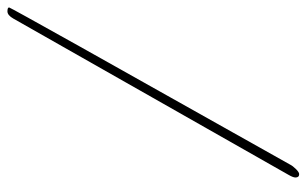

<svg xmlns="http://www.w3.org/2000/svg" viewBox="-174 -536 824 516"><g transform="rotate(-90 238.0 -278.0)"><path d="M54 89Q50 97 41.5 105.5Q33 114 28 114Q19 114 19 104Q19 98 25.5 86.5Q32 75 234.5 -281.5Q437 -638 446 -654Q455 -670 465.5 -670Q476 -670 476 -665.5Q476 -661 54 89Z"/></g></svg>

Font: Mr De Haviland
Style: Regular
Weight: 400
Designer: Alejandro Paul
Foundry: Alejandro Paul
Version: Version 1.000